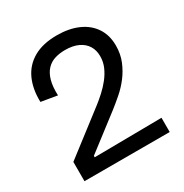

<svg xmlns="http://www.w3.org/2000/svg" viewBox="-158 -798 884 923"><g transform="rotate(-30 284.5 -337.0)"><path d="M48 0V-107L282 -287Q304 -304 327 -325Q350 -346 369.5 -370.5Q389 -395 401.5 -423Q414 -451 414 -483Q414 -516 399 -540.5Q384 -565 354.5 -579Q325 -593 281 -593Q251 -593 225 -585Q199 -577 180 -557Q161 -537 151.5 -503.5Q142 -470 144 -421L55 -436Q53 -508 77.5 -561.5Q102 -615 153.5 -644.5Q205 -674 283 -674Q350 -674 400 -652Q450 -630 477.5 -588.5Q505 -547 505 -490Q505 -443 489 -404Q473 -365 448.5 -333Q424 -301 394 -275Q364 -249 337 -228L148 -83V-75L521 -79V0Z"/></g></svg>

Font: Bricolage Grotesque 48pt Condensed ExtraBold
Style: Regular
Weight: 400
Version: Version 1.000;gftools[0.9.30]